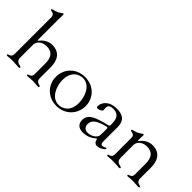

<svg xmlns="http://www.w3.org/2000/svg" viewBox="11 -1454 2147 2147"><g transform="rotate(45 1085.0 -380.5)"><path d="M67.5 5C84.5 5 102.6 0 149.9 0C189.6 0 220.2 5.7 243.3 5.7C253.9 5.7 261 2.8 261 -5C261 -11.7 256.7 -14.6 245.4 -17.4C215.2 -24.9 185 -32.3 181.5 -77.8V-288C181.5 -348.4 242.2 -384.6 301.1 -384.6C396 -384.6 426.8 -323.5 426.8 -237.6V-68.9C426.5 -26.3 401.6 -21.3 382.8 -14.9C376.4 -12.8 372.9 -10.3 372.9 -4.6C372.9 2.5 378.2 5 386.4 5C402.7 5 420.8 0 464.5 0C507.8 0 525.2 5 548.7 5C557.9 5 565 2.5 565 -5.7C565 -12.1 560.4 -14.9 551.5 -17.8C528.4 -24.5 499.6 -29.5 499.3 -79.5V-250.4C499.3 -344.1 463.4 -439.3 336.6 -439.3C236.5 -439.3 193.5 -357.6 187.9 -357.6C183.2 -357.6 181.8 -361.2 181.5 -378.2C181.5 -384.9 181.5 -394.5 181.5 -406.6V-687.9C181.5 -718 183.6 -743.3 183.6 -761.4C183.6 -771.7 180 -774.1 174.4 -774.1C170.8 -774.1 167.3 -772 161.9 -768.1C145.6 -755.3 117.9 -734 57.9 -720.9C49.7 -719.5 45.1 -716.3 45.1 -710.6C45.1 -704.9 49.7 -702.4 56.8 -700.6C81.3 -695 109 -692.1 109 -646V-70.7H108.7C109 -29.1 87.4 -22 66.4 -16C59.3 -13.8 54.7 -11 54.7 -4.6C54.7 2.5 60 5 67.5 5Z M849.8 12.1C987.2 12.1 1082.7 -91.3 1083.1 -218C1083.1 -345.2 987.2 -444.6 848.7 -444.6C710.9 -444.6 615.4 -342.3 615.4 -215.2C615.4 -88.4 711.3 12.1 849.8 12.1ZM692.8 -243.6C692.5 -376.4 778.1 -419.4 841.3 -419.4C946 -419.4 1005 -301.8 1005.3 -188.9C1005 -55.4 920.1 -13.5 857.6 -13.5C753.9 -13.5 692.5 -130.3 692.8 -243.6Z M1268.5 13.1C1332.7 13.1 1382.8 -11 1423.7 -46.9C1426.1 -49 1427.9 -50.1 1429.7 -50.1C1431.5 -50.1 1432.9 -48.7 1433.2 -45.5C1439.3 -15.6 1453.1 8.5 1487.6 8.5C1528.1 8.5 1583.5 -27.7 1583.5 -44C1583.5 -47.6 1581.3 -51.1 1577.1 -51.1C1568.5 -51.1 1551.8 -34.8 1529.8 -34.8C1510.7 -34.8 1501.8 -46.5 1501.8 -82C1501.4 -166.5 1502.1 -215.9 1501.8 -302.9C1501.8 -361.9 1486.9 -445.3 1351.9 -445.3C1217.7 -445.3 1178.6 -362.6 1177.9 -316.8C1177.2 -296.2 1184.7 -293.3 1195.7 -293.3C1225.5 -293.3 1256.7 -312.9 1256.7 -329.5C1254.3 -345.9 1254.3 -358.7 1254.3 -364.7C1254.3 -402 1279.1 -416.2 1321.7 -416.2C1410.9 -416.2 1426.8 -356.2 1429.3 -304.3C1430.4 -293.3 1430.4 -280.5 1430.4 -268.8C1430.4 -256.4 1424.4 -248.9 1411.9 -246.1C1252.1 -207.7 1164.1 -175.1 1164.1 -81.7C1164.1 1.4 1229.4 13.1 1268.5 13.1ZM1239.7 -93.4C1239.7 -157.3 1294 -192.5 1409.8 -221.9C1422.2 -224.8 1428.3 -220.2 1429 -207.4C1430 -171.2 1429.7 -137.1 1427.9 -105.1C1425.8 -61.1 1365.1 -23.1 1309.7 -23.1C1257.1 -23.1 1239.7 -57.2 1239.7 -93.4Z M1654.5 5C1671.5 5 1689.3 0 1736.5 0C1776.6 0 1807.2 5.7 1829.9 5.7C1840.9 5.7 1847.7 2.8 1847.7 -5C1847.7 -11.7 1843.8 -14.6 1832.4 -17.4C1800.1 -25.2 1768.5 -33 1768.1 -85.2V-299C1775.2 -352.6 1831.7 -384.6 1887.1 -384.6C1981.9 -384.6 2012.8 -323.5 2012.8 -237.6V-68.9C2012.4 -26.3 1987.6 -21.3 1968.8 -14.9C1962.4 -12.8 1958.8 -10.3 1958.8 -4.6C1958.8 2.5 1964.1 5 1972.3 5C1988.6 5 2006.7 0 2050.4 0C2093.8 0 2111.2 5 2134.6 5C2143.8 5 2150.9 2.5 2150.9 -5.7C2150.9 -12.1 2146.3 -14.9 2137.4 -17.8C2114.3 -24.5 2085.6 -29.5 2085.2 -79.5V-250.4C2085.2 -344.1 2049.4 -439.3 1922.6 -439.3C1822.4 -439.3 1779.5 -357.6 1773.8 -357.6C1770.6 -357.6 1768.8 -359.4 1768.1 -365.8V-367.5C1768.1 -397.7 1770.2 -422.9 1770.2 -441.1C1770.2 -451.3 1766.7 -453.8 1761 -453.8C1757.5 -453.8 1753.9 -451.7 1748.6 -447.8C1732.2 -435 1704.5 -413.7 1644.5 -400.6C1636.4 -399.1 1631.7 -396 1631.7 -390.3C1631.7 -384.6 1636.4 -382.1 1643.5 -380.3C1668 -374.6 1695.7 -371.8 1695.7 -325.6V-70.7C1695.7 -29.1 1674 -22 1653.1 -16C1646 -13.8 1641.7 -11 1641.7 -4.6C1641.7 2.5 1647 5 1654.5 5ZM1767.4 -378.2V-406.6Z"/></g></svg>

Font: Margiela Serif
Style: Regular
Weight: 400
Designer: Andreas Faust, Stefan Endress
Version: Version 1.002;FEAKit 1.0